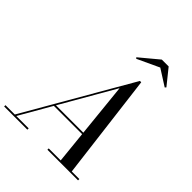

<svg xmlns="http://www.w3.org/2000/svg" viewBox="-303 -1128 1287 1287"><g transform="rotate(45 340.0 -485.0)"><path d="M36.5 0 477.5 -764.5H490L585 0H480L415.5 -634L50.5 0ZM-45 0V-12.5H175V0ZM365 0V-12.5H655.5V0ZM185 -238.5V-251H514.5V-238.5ZM355 -852 348 -859.5 480 -969.5H545L633.5 -859.5L626 -851L510.5 -924.5Z"/></g></svg>

Font: Bodoni Moda 18pt
Style: Italic
Weight: 400
Italic angle: -13°
Designer: Owen Earl
Foundry: indestructible type
Version: Version 2.005